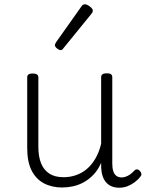

<svg xmlns="http://www.w3.org/2000/svg" viewBox="-20 -857 686 896"><path d="M270 18Q222 18 185 -1.5Q148 -21 127.5 -61.5Q107 -102 107 -166V-496Q107 -505 113 -509.5Q119 -514 132 -514Q146 -514 152.5 -509.5Q159 -505 159 -496V-171Q159 -127 171.5 -95.5Q184 -64 210 -47Q236 -30 277 -30Q306 -30 333 -39Q360 -48 383 -66.5Q406 -85 424 -115Q442 -145 452 -186V-496Q452 -506 458.5 -510.5Q465 -515 479 -515Q492 -515 498 -510.5Q504 -506 504 -496V-93Q504 -73 508.5 -58.5Q513 -44 523 -36.5Q533 -29 547 -29Q557 -29 567 -32.5Q577 -36 587 -43Q597 -50 607 -61Q613 -67 620 -66.5Q627 -66 633 -59Q638 -54 639.5 -47Q641 -40 636 -34Q625 -19 609 -7Q593 5 575 12Q557 19 537 19Q517 19 502 13Q487 7 476 -5Q465 -17 459 -35Q453 -53 452 -76V-97Q437 -63 415.5 -41Q394 -19 370 -6Q346 7 320.5 12.5Q295 18 270 18ZM263 -623Q256 -623 246 -631Q236 -639 236 -647Q236 -649 237.5 -651.5Q239 -654 241 -659L360 -827Q363 -832 367 -834.5Q371 -837 377 -837Q383 -837 391.5 -832Q400 -827 406.5 -820.5Q413 -814 413 -808Q413 -803 412 -800.5Q411 -798 407 -793L276 -632Q270 -623 263 -623Z"/></svg>

Font: Playwrite BE WAL ExtraLight
Style: Regular
Weight: 250
Version: Version 1.002